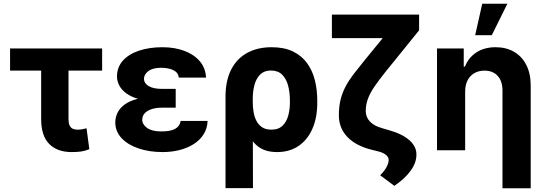

<svg xmlns="http://www.w3.org/2000/svg" viewBox="-20 -806 2928 1030"><path d="M527.9 -545.9V-427.3H34V-545.9ZM200.8 -545.9H347.5V-165.2Q347.9 -144.1 353.8 -132.2Q359.7 -120.3 370.3 -115.4Q381 -110.5 395.1 -110.4Q411.6 -110.5 421.9 -112.7Q432.1 -114.9 444.3 -117.8L459.2 -5.7Q436.8 3.6 415.2 6.7Q393.6 9.8 364.6 9.8Q287.2 9.8 244.1 -33.7Q201 -77.2 200.8 -166.6Z M813 -285.9H922.6V-228.3H845.8Q819.2 -228.3 795.7 -221.2Q772.2 -214.2 757.8 -200Q743.4 -185.8 743.1 -163.5Q743.2 -138.1 769.4 -119.5Q795.6 -100.9 844.8 -101Q895.3 -100.9 920.3 -115.2Q945.3 -129.6 949.1 -157.4H1093.7Q1092 -116.2 1072 -84.9Q1052 -53.6 1018.5 -32.6Q985 -11.5 942.4 -0.9Q899.8 9.8 852.6 9.8Q781.2 9.8 723.7 -9.6Q666.1 -28.9 632.6 -64.5Q599 -100 598.5 -148.6Q598.5 -177.6 611.2 -202.5Q623.8 -227.3 649.8 -246Q675.7 -264.7 716.3 -275.3Q756.8 -285.9 813 -285.9ZM922.6 -264.6H813Q760.4 -264.6 721.7 -275.6Q683 -286.5 657.8 -305.1Q632.5 -323.6 620.2 -347Q607.8 -370.4 607.5 -395.1Q607.8 -445.9 639.4 -480.9Q670.9 -515.9 726 -534.3Q781.1 -552.7 851.9 -552.7Q916.4 -552.7 968.3 -533.5Q1020.2 -514.3 1051.5 -477.8Q1082.8 -441.4 1085.3 -389.8H939.4Q936.1 -416.9 910.3 -429.5Q884.5 -442.2 844.2 -442.4Q799.2 -442.2 776 -424.7Q752.8 -407.1 752.2 -383.4Q752.8 -359.1 777.3 -344.3Q801.8 -329.5 845.8 -329.3H922.6Z M1189.8 203.1V-288.5Q1190.1 -374.2 1220.4 -433.2Q1250.7 -492.1 1306.2 -522.4Q1361.7 -552.7 1437.1 -552.7Q1504.3 -552.7 1551 -530.2Q1597.8 -507.6 1626.7 -468.2Q1655.7 -428.7 1668.8 -377Q1682 -325.3 1682 -266.8V-257Q1682.5 -176.9 1656.6 -116.8Q1630.7 -56.8 1582.3 -23.5Q1534 9.8 1466.2 9.8Q1402.8 9.8 1363.7 -20.8Q1324.5 -51.5 1302.7 -106.2Q1280.9 -160.9 1268.6 -233L1335.9 -257.8Q1335.9 -233 1340 -207.1Q1344 -181.2 1354.8 -159.3Q1365.6 -137.3 1385.2 -123.9Q1404.8 -110.5 1435.4 -110.5Q1474.7 -110.5 1496.4 -132.3Q1518.1 -154 1526.8 -187.7Q1535.4 -221.5 1535.2 -257V-266.8Q1535.2 -310.4 1525.5 -346.9Q1515.8 -383.4 1493.5 -405.6Q1471.2 -427.7 1433 -427.7Q1397.8 -427.7 1376.2 -406.7Q1354.7 -385.7 1345.2 -350.8Q1335.7 -315.9 1335.9 -274.2L1337.1 203.1Z M2136.1 -727.5H2228.3V-643.4L2046.5 -418.6Q2013.4 -377.1 1990 -343.3Q1966.6 -309.5 1954.4 -277.7Q1942.3 -246 1942 -210.2Q1942.3 -177.5 1964.5 -154Q1986.6 -130.5 2028.3 -118.9L2066.8 -107.6Q2138.6 -87.3 2176.5 -53.6Q2214.4 -19.9 2213.9 23Q2214.4 65.8 2183.5 109.1Q2152.7 152.3 2095.5 191L2019.5 134.2Q2042.8 110.9 2053.7 90.2Q2064.6 69.4 2065 53.1Q2065.8 38 2051.3 25.6Q2036.8 13.3 2010 6.4L1973.6 -2.7Q1888.9 -23.8 1843.5 -71.3Q1798.1 -118.8 1797.9 -186.9Q1797.9 -233.5 1806.8 -270.4Q1815.7 -307.2 1833 -340.2Q1850.2 -373.1 1875.6 -406.5Q1901.1 -439.8 1933.6 -479.7ZM1760.5 -727.5H2162.1V-601.4H1760.5Z M2475.4 -315.2V0H2324.4V-545.9H2467.8V-448.8H2474.4Q2493.2 -497 2535.7 -524.9Q2578.3 -552.7 2638.9 -552.7Q2695.8 -552.7 2738 -527.9Q2780.3 -503.1 2803.6 -457.2Q2827 -411.2 2827 -347.3V204.1H2675.6V-320.3Q2675.6 -370.2 2650.1 -398.6Q2624.7 -427 2578.7 -427.1Q2548.5 -427.1 2525.1 -413.8Q2501.7 -400.5 2488.6 -375.6Q2475.6 -350.8 2475.4 -315.2ZM2529.1 -617 2567 -785.9H2701.8L2618.2 -617Z"/></svg>

Font: GitLab Sans
Style: Regular
Weight: 400
Designer: Rasmus Andersson
Foundry: Modifications by GitLab B.V., manufactured by rsms
Version: Version 4.000;git-c8fb6b7